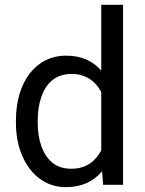

<svg xmlns="http://www.w3.org/2000/svg" viewBox="-20 -770 604 800"><path d="M46.4 -258.3C46.4 -207 55.2 -161.1 72.8 -120.6C107.4 -40 171.9 9.8 254.4 9.8C320.8 9.8 370.6 -14.2 405.3 -56.6L409.7 0H492.7V-750H401.9V-475.6C367.2 -516.1 319.3 -538.1 255.4 -538.1C129.9 -538.1 46.4 -429.7 46.4 -268.6ZM137.2 -268.6C137.2 -303.7 142.1 -335.9 151.9 -365.2C171.4 -423.8 211.9 -461.9 277.8 -461.9C339.8 -461.9 378.4 -430.2 401.9 -386.7V-143.6C377.9 -98.6 339.8 -66.9 276.9 -66.9C244.1 -66.9 217.8 -75.7 197.3 -92.8C156.2 -127.4 137.2 -188.5 137.2 -258.3Z"/></svg>

Font: Vazirmatn
Style: Regular
Weight: 400
Designer: Saber Rastikerdar
Foundry: Saber Rastikerdar
Version: Version 33.003